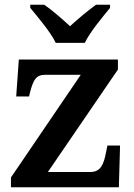

<svg xmlns="http://www.w3.org/2000/svg" viewBox="-20 -786 563 806"><path d="M214 -606H336C357 -651 411 -715 442 -753V-766H383C352 -744 304 -704 274 -676C244 -704 198 -744 166 -766H107V-753C138 -715 193 -651 214 -606ZM26 0H479L484 -175H431L425 -146C415 -93 401 -64 359 -64H181L475 -494V-536H59L48 -381H102L106 -398C120 -452 132 -472 170 -472H319L26 -41Z"/></svg>

Font: Noto Serif Oriya SemiBold
Style: Regular
Weight: 600
Designer: David Williams
Foundry: Google LLC, David Williams
Version: Version 1.051